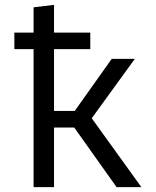

<svg xmlns="http://www.w3.org/2000/svg" viewBox="-20 -769 640 789"><path d="M357 -283 534 -527H439L287 -313H202V-567H351V-635H202V-749L118 -739V-635H39V-567H118V0H202V-245H285L459 0H561Z"/></svg>

Font: FiraMono Nerd Font
Style: Regular
Weight: 400
Designer: Carrois Corporate & Edenspiekermann AG
Foundry: Carrois Corporate GbR & Edenspiekermann AG
Version: Version 003.206;Nerd Fonts 3.3.0